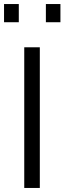

<svg xmlns="http://www.w3.org/2000/svg" viewBox="-35 -930 319 950"><path d="M85 0H162V-696H85ZM-15 -820H58V-910H-15ZM192 -820H264V-910H192Z"/></svg>

Font: TitilliumText22L
Style: 400 wt
Weight: 400
Designer: Campivisivi
Foundry: Campivisivi
Version: 1.000